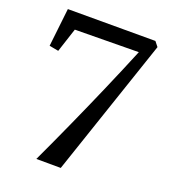

<svg xmlns="http://www.w3.org/2000/svg" viewBox="-136 -841 828 941"><g transform="rotate(20 278.0 -371.0)"><path d="M289.5 0.5 162 0Q214 -111 264.2 -222.5Q314.5 -334 362.5 -444.8Q410.5 -555.5 455 -663.5L122.5 -660L81.5 -534.5L33.5 -543.5L56 -743H512.5L532.5 -718Z"/></g></svg>

Font: Merriweather 72pt
Style: Regular
Weight: 400
Version: Version 2.100